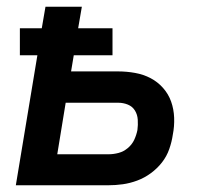

<svg xmlns="http://www.w3.org/2000/svg" viewBox="-20 -550 640 570"><path d="M27 0 91 -386H39V-466H104L115 -530H223L212 -466H314V-386H199L191 -338H331Q356 -338 381 -333.5Q406 -329 427 -318Q448 -307 464 -289Q480 -271 488 -248.5Q496 -226 497 -200.5Q498 -175 493 -150Q490 -129 482.5 -107.5Q475 -86 461 -68Q447 -50 428 -36Q409 -22 387.5 -14Q366 -6 344.5 -3Q323 0 302 0ZM150 -92H302Q317 -92 332 -96Q347 -100 359.5 -110.5Q372 -121 378.5 -135Q385 -149 388 -164Q390 -179 389 -194.5Q388 -210 380.5 -222Q373 -234 359.5 -239.5Q346 -245 331 -245H175Z"/></svg>

Font: Iosevka Curly SmBdExObl
Style: Regular
Weight: 600
Width: 7
Italic angle: -9°
Monospace: yes
Designer: Belleve Invis
Foundry: Belleve Invis
Version: Version 11.1.0; ttfautohint (v1.8.3)